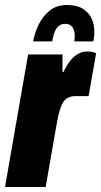

<svg xmlns="http://www.w3.org/2000/svg" viewBox="-32 -745 403 765"><path d="M-12 0 80 -528H217V-458H221Q232 -482 246 -500.5Q260 -519 277.5 -529.5Q295 -540 316 -540Q324 -540 333.5 -538.5Q343 -537 351 -533L321 -362H268Q248 -362 235 -353.5Q222 -345 214.5 -328.5Q207 -312 201.5 -288.5Q196 -265 191 -235L150 0ZM235 -725Q275 -725 299 -709.5Q323 -694 333.5 -670Q344 -646 344 -618Q344 -608 343 -599Q342 -590 340 -580H264Q267 -601 264.5 -616.5Q262 -632 253 -641Q244 -650 228 -650Q211 -650 200.5 -640Q190 -630 184.5 -614.5Q179 -599 176 -580H100Q106 -614 122 -647Q138 -680 165.5 -702.5Q193 -725 235 -725Z"/></svg>

Font: Archivo ExtraCondensed Black
Style: Italic
Weight: 900
Width: 2
Italic angle: -10°
Designer: Hector Gatti
Foundry: Omnibus-Type
Version: Version 2.001